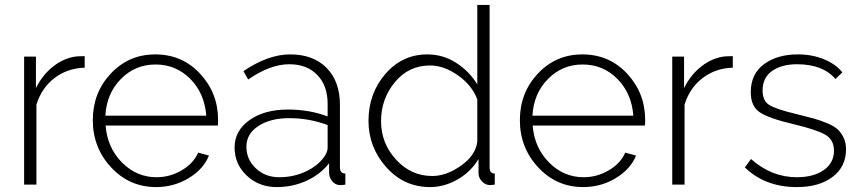

<svg xmlns="http://www.w3.org/2000/svg" viewBox="-20 -750 3495 780"><path d="M324 -522V-475Q254 -473 201.5 -433Q149 -393 128 -325V0H78V-520H126V-392Q153 -447 198 -481.5Q243 -516 293 -521Q306 -522 324 -522Z M614 10Q506 10 431.5 -70Q357 -150 357 -262Q357 -373 430 -451Q503 -529 611 -529Q720 -529 793 -450.5Q866 -372 866 -262Q866 -243 865 -240H409Q416 -150 475.5 -90Q535 -30 616 -30Q670 -30 718 -58Q766 -86 785 -130L829 -118Q806 -62 746 -26Q686 10 614 10ZM408 -280H818Q811 -371 753 -429.5Q695 -488 612 -488Q529 -488 471 -429Q413 -370 408 -280Z M1104 10Q1032 10 982.5 -36.5Q933 -83 933 -151Q933 -219 993.5 -262Q1054 -305 1150 -305Q1237 -305 1311 -277V-328Q1311 -402 1269 -445.5Q1227 -489 1155 -489Q1078 -489 988 -427L969 -461Q1069 -529 1159 -529Q1253 -529 1307 -474Q1361 -419 1361 -324V-70Q1361 -45 1383 -45V0Q1371 2 1363 2Q1344 2 1331.5 -11.5Q1319 -25 1317 -44V-87Q1281 -41 1225 -15.5Q1169 10 1104 10ZM1114 -30Q1171 -30 1219.5 -52Q1268 -74 1295 -110Q1311 -131 1311 -150V-242Q1236 -270 1155 -270Q1078 -270 1029.5 -238Q981 -206 981 -154Q981 -102 1019.5 -66Q1058 -30 1114 -30Z M1727 10Q1621 10 1549 -71Q1477 -152 1477 -259Q1477 -370 1545.5 -449.5Q1614 -529 1716 -529Q1780 -529 1833.5 -494.5Q1887 -460 1919 -407V-730H1969V-70Q1969 -45 1990 -45V0Q1974 2 1972 2Q1952 2 1938 -13Q1924 -28 1924 -46V-104Q1893 -52 1839 -21Q1785 10 1727 10ZM1736 -35Q1794 -35 1853.5 -77.5Q1913 -120 1919 -175V-346Q1898 -403 1841 -443.5Q1784 -484 1727 -484Q1640 -484 1584 -416Q1528 -348 1528 -258Q1528 -168 1589 -101.5Q1650 -35 1736 -35Z M2349 10Q2241 10 2166.5 -70Q2092 -150 2092 -262Q2092 -373 2165 -451Q2238 -529 2346 -529Q2455 -529 2528 -450.5Q2601 -372 2601 -262Q2601 -243 2600 -240H2144Q2151 -150 2210.5 -90Q2270 -30 2351 -30Q2405 -30 2453 -58Q2501 -86 2520 -130L2564 -118Q2541 -62 2481 -26Q2421 10 2349 10ZM2143 -280H2553Q2546 -371 2488 -429.5Q2430 -488 2347 -488Q2264 -488 2206 -429Q2148 -370 2143 -280Z M2957 -522V-475Q2887 -473 2834.5 -433Q2782 -393 2761 -325V0H2711V-520H2759V-392Q2786 -447 2831 -481.5Q2876 -516 2926 -521Q2939 -522 2957 -522Z M3217 10Q3088 10 3006 -70L3031 -104Q3114 -30 3217 -30Q3285 -30 3326.5 -59Q3368 -88 3368 -138Q3368 -183 3331.5 -203.5Q3295 -224 3202 -246Q3104 -269 3067 -293.5Q3030 -318 3030 -375Q3030 -450 3084 -489.5Q3138 -529 3221 -529Q3280 -529 3328 -509Q3376 -489 3402 -456L3374 -429Q3323 -489 3218 -489Q3156 -489 3117 -462Q3078 -435 3078 -382Q3078 -340 3106 -323Q3134 -306 3214 -287Q3259 -276 3286 -268.5Q3313 -261 3341.5 -249Q3370 -237 3384 -223.5Q3398 -210 3407.5 -190Q3417 -170 3417 -143Q3417 -73 3362.5 -31.5Q3308 10 3217 10Z"/></svg>

Font: Raleway
Style: Light
Weight: 300
Designer: Matt McInerney, Pablo Impallari, Rodrigo Fuenzalida
Foundry: Matt McInerney, Pablo Impallari, Rodrigo Fuenzalida
Version: Version 3.000